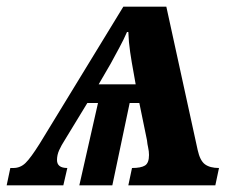

<svg xmlns="http://www.w3.org/2000/svg" viewBox="-78 -556 705 576"><path d="M-58 0 -47 -52H-38Q-17 -52 -1.5 -67Q14 -82 41 -125L292 -536H421L515 -106Q522 -74 537 -63Q552 -52 579 -52L568 0H307L318 -52Q345 -52 357 -59.5Q369 -67 369 -91Q369 -102 366.5 -113Q364 -124 363 -135L340 -247H311L259 0H160L216 -247H184L117 -137Q106 -120 99.5 -105.5Q93 -91 93 -76Q93 -52 124 -52L112 0ZM218 -303H329L323 -337Q317 -369 312.5 -399.5Q308 -430 307 -460H303Q294 -439 280 -413Q266 -387 254 -365Z"/></svg>

Font: Noto Serif SemiCondensed
Style: Bold Italic
Weight: 700
Width: 4
Italic angle: -12°
Designer: Monotype Design Team
Foundry: Monotype Imaging Inc.
Version: Version 2.014